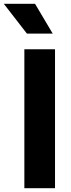

<svg xmlns="http://www.w3.org/2000/svg" viewBox="-62 -985 374 1005"><path d="M65.5 0V-727H226V0ZM79 -809 -42 -965H121.5L214 -809Z"/></svg>

Font: Spline Sans
Style: Regular
Weight: 400
Designer: Eben Sorkin, Mirko Velimirovic
Foundry: Sorkin Type
Version: Version 1.001